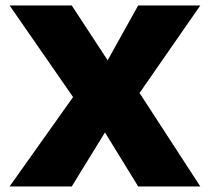

<svg xmlns="http://www.w3.org/2000/svg" viewBox="-20 -674 759 694"><path d="M14.6 0 244.1 -323.2 14.6 -654.3H239.3L369.1 -456.1L479.5 -654.3H704.1L484.4 -337.9L704.1 0H479.5L359.4 -195.3L239.3 0Z"/></svg>

Font: Sen ExtraBold
Style: Regular
Weight: 800
Version: Version 2.000;gftools[0.9.31]